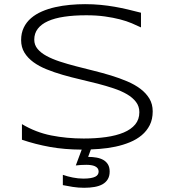

<svg xmlns="http://www.w3.org/2000/svg" viewBox="-20 -703 827 919"><path d="M401.9 47.9Q423.3 47.9 442.1 51.3Q460.9 54.7 474.9 62.7Q488.8 70.8 496.8 84.2Q504.9 97.7 504.9 118.2Q504.9 140.1 495.8 155Q486.8 169.9 470.7 179Q454.6 188 432.1 191.9Q409.7 195.8 382.8 195.8Q355 195.8 328.6 191.7Q302.2 187.5 280.8 183.1V133.8Q302.7 141.6 328.4 146.7Q354 151.9 378.9 151.9Q399.4 151.9 413.6 149.4Q427.7 147 436.3 142.6Q444.8 138.2 448.5 131.8Q452.1 125.5 452.1 118.2Q452.1 108.9 447.3 102.5Q442.4 96.2 434.1 92.5Q425.8 88.9 415.3 87.4Q404.8 85.9 393.1 85.9Q380.4 85.9 367.2 86.7Q354 87.4 342.8 88.9L371.1 13.2Q288.1 12.7 220.2 0.5Q149.4 -12.2 85 -34.2V-108.9Q151.4 -69.3 225.3 -54.7Q299.3 -40 380.9 -40Q438.5 -40 487.3 -46.9Q536.1 -53.7 571.8 -68.6Q607.4 -83.5 627.2 -107.4Q647 -131.3 647 -166Q647 -193.8 631.1 -214.8Q615.2 -235.8 588.1 -251.7Q561 -267.6 524.7 -279.8Q488.3 -292 447.8 -302.5Q407.2 -313 364 -323Q320.8 -333 280.3 -344.7Q239.7 -356.4 203.4 -371.1Q167 -385.7 139.9 -405.5Q112.8 -425.3 96.9 -451.2Q81.1 -477.1 81.1 -511.2Q81.1 -544.9 93.8 -571Q106.4 -597.2 128.7 -616.2Q150.9 -635.3 180.7 -648.2Q210.4 -661.1 244.4 -668.7Q278.3 -676.3 314.9 -679.7Q351.6 -683.1 387.2 -683.1Q426.3 -683.1 461.2 -679.7Q496.1 -676.3 528.6 -670.7Q561 -665 592 -657.7Q623 -650.4 654.8 -642.1V-571.8Q635.7 -581.1 610.8 -591.6Q585.9 -602.1 554 -610.4Q522 -618.7 481.9 -624.3Q441.9 -629.9 393.1 -629.9Q334 -629.9 287.8 -623Q241.7 -616.2 209.7 -601.8Q177.7 -587.4 160.9 -565.4Q144 -543.5 144 -513.2Q144 -487.8 159.9 -468.8Q175.8 -449.7 202.9 -435.1Q230 -420.4 266.4 -408.4Q302.7 -396.5 343.5 -386Q384.3 -375.5 427.5 -364.7Q470.7 -354 511.5 -341.6Q552.2 -329.1 588.6 -313.7Q625 -298.3 652.1 -277.8Q679.2 -257.3 695.1 -231Q710.9 -204.6 710.9 -169.9Q710.9 -132.3 696.8 -104.2Q682.6 -76.2 658.4 -55.9Q634.3 -35.6 601.8 -22.2Q569.3 -8.8 532.5 -1Q495.6 6.8 456.1 9.8Q435.5 11.7 415 12.2Z"/></svg>

Font: Syncopate
Style: Regular
Weight: 300
Width: 7
Designer: Astigmatic (AOETI)
Foundry: Astigmatic (AOETI)
Version: Version 001.000